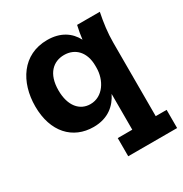

<svg xmlns="http://www.w3.org/2000/svg" viewBox="-158 -581 872 915"><g transform="rotate(-30 277.5 -123.5)"><path d="M555 213V113H495V-291C495 -345 502 -397 513 -451H388C382 -426 378 -401 375 -377C349 -427 301 -460 228 -460C92 -460 21 -347 21 -214C21 -73 100 10 214 10C295 10 341 -33 366 -84V113H286V213ZM366 -228C366 -161 325 -92 255 -92C197 -92 155 -139 155 -225C155 -317 203 -358 262 -358C323 -358 366 -314 366 -239Z"/></g></svg>

Font: Zilla Slab Bold
Style: Regular
Weight: 700
Designer: Typotheque.com
Foundry: Typotheque type foundry
Version: Version 1.3; 2018